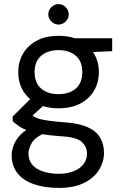

<svg xmlns="http://www.w3.org/2000/svg" viewBox="-20 -686 594 938"><path d="M267 232Q200 232 147.5 214.5Q95 197 66 161Q37 125 37 72Q37 50 46.5 24Q56 -2 79.5 -27Q103 -52 146 -72L203 -38Q151 -16 135 12.5Q119 41 119 64Q119 97 138 119Q157 141 191 152Q225 163 267 163Q309 163 340 150.5Q371 138 388 116Q405 94 405 64Q405 31 379.5 7.5Q354 -16 282 -20Q223 -24 183 -31Q143 -38 117 -47.5Q91 -57 73.5 -69Q56 -81 42 -94V-117L139 -213L211 -187L112 -97L125 -131Q136 -123 146 -116.5Q156 -110 173 -105Q190 -100 220.5 -96Q251 -92 301 -88Q368 -83 409.5 -64Q451 -45 469.5 -13Q488 19 488 61Q488 104 464.5 143Q441 182 392 207Q343 232 267 232ZM266 -157Q203 -157 159 -180.5Q115 -204 92 -244Q69 -284 69 -334Q69 -383 92 -423Q115 -463 159 -487Q203 -511 266 -511Q329 -511 373 -487Q417 -463 440 -423Q463 -383 463 -334Q463 -284 440 -244Q417 -204 373 -180.5Q329 -157 266 -157ZM266 -226Q319 -226 350.5 -253.5Q382 -281 382 -334Q382 -386 350.5 -413.5Q319 -441 266 -441Q213 -441 181 -413.5Q149 -386 149 -334Q149 -281 181 -253.5Q213 -226 266 -226ZM347 -428 322 -499H528V-436ZM266 -566Q246 -566 231 -581Q216 -596 216 -616Q216 -636 231 -651Q246 -666 266 -666Q286 -666 301 -651Q316 -636 316 -616Q316 -596 301 -581Q286 -566 266 -566Z"/></svg>

Font: DM Sans 20pt
Style: Regular
Weight: 400
Version: Version 4.004;gftools[0.9.30]